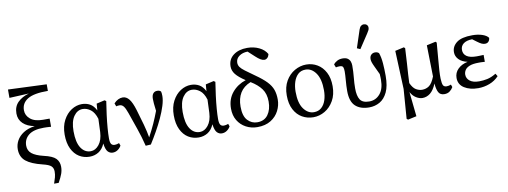

<svg xmlns="http://www.w3.org/2000/svg" viewBox="-72 -1186 4786 1809"><g transform="rotate(-10 2320.5 -281.0)"><path d="M323 205Q334 174 341 148Q348 122 348 93Q348 60 328 41Q308 22 249 8Q142 -18 92 -59Q42 -100 42 -174Q42 -217 63.5 -256Q85 -295 128 -323Q171 -351 237 -361Q168 -373 128 -411Q88 -449 88 -507Q88 -573 128.5 -613.5Q169 -654 236 -673L49 -664V-744L417 -729V-666Q282 -667 222.5 -630Q163 -593 163 -525Q163 -475 204.5 -440.5Q246 -406 325 -406H388V-328Q363 -330 347 -330.5Q331 -331 317 -331Q220 -331 173 -293Q126 -255 126 -193Q126 -145 161.5 -116.5Q197 -88 272 -70Q356 -51 386 -20Q416 11 416 59Q416 94 404.5 126Q393 158 367 205Z M589 -249Q589 -143 624 -89.5Q659 -36 717 -36Q762 -36 796.5 -79Q831 -122 835 -198L840 -324Q821 -387 785 -414Q749 -441 710 -441Q658 -441 623.5 -391.5Q589 -342 589 -249ZM698 13Q643 13 598.5 -14.5Q554 -42 527.5 -97Q501 -152 501 -232Q501 -312 531.5 -369.5Q562 -427 609.5 -457.5Q657 -488 709 -488Q752 -488 786.5 -469Q821 -450 844 -404L849 -468L927 -486L942 -476Q932 -413 923.5 -347.5Q915 -282 910.5 -224Q906 -166 906 -127Q906 -87 916.5 -71.5Q927 -56 950 -56Q960 -56 971 -58.5Q982 -61 992 -65L1001 -40Q989 -17 967 -2Q945 13 919 13Q892 13 872.5 -7.5Q853 -28 845 -87Q823 -35 784.5 -11Q746 13 698 13Z M1235 3Q1213 -86 1185 -166Q1157 -246 1128 -330Q1112 -376 1096.5 -395.5Q1081 -415 1058 -415Q1048 -415 1040.5 -414Q1033 -413 1026 -411L1015 -441Q1054 -483 1100 -483Q1134 -483 1160.5 -450.5Q1187 -418 1210 -341Q1234 -262 1252.5 -194.5Q1271 -127 1281 -69Q1316 -134 1340.5 -188.5Q1365 -243 1388 -304Q1382 -350 1380 -376Q1378 -402 1378 -420Q1378 -454 1392 -471Q1406 -488 1430 -488Q1445 -488 1452.5 -484.5Q1460 -481 1466 -476Q1468 -468 1469.5 -458.5Q1471 -449 1471 -432Q1471 -392 1454.5 -339Q1438 -286 1411 -227.5Q1384 -169 1351 -110.5Q1318 -52 1285 0Z M1633 -249Q1633 -143 1668 -89.5Q1703 -36 1761 -36Q1806 -36 1840.5 -79Q1875 -122 1879 -198L1884 -324Q1865 -387 1829 -414Q1793 -441 1754 -441Q1702 -441 1667.5 -391.5Q1633 -342 1633 -249ZM1742 13Q1687 13 1642.5 -14.5Q1598 -42 1571.5 -97Q1545 -152 1545 -232Q1545 -312 1575.5 -369.5Q1606 -427 1653.5 -457.5Q1701 -488 1753 -488Q1796 -488 1830.5 -469Q1865 -450 1888 -404L1893 -468L1971 -486L1986 -476Q1976 -413 1967.5 -347.5Q1959 -282 1954.5 -224Q1950 -166 1950 -127Q1950 -87 1960.5 -71.5Q1971 -56 1994 -56Q2004 -56 2015 -58.5Q2026 -61 2036 -65L2045 -40Q2033 -17 2011 -2Q1989 13 1963 13Q1936 13 1916.5 -7.5Q1897 -28 1889 -87Q1867 -35 1828.5 -11Q1790 13 1742 13Z M2303 13Q2244 13 2194.5 -13.5Q2145 -40 2116 -88Q2087 -136 2087 -201Q2087 -292 2138.5 -354Q2190 -416 2270 -442Q2206 -484 2179 -518.5Q2152 -553 2152 -593Q2152 -661 2203 -700Q2254 -739 2336 -739Q2399 -739 2450 -714Q2501 -689 2524 -647Q2520 -626 2507 -613Q2494 -600 2477 -600Q2446 -600 2396 -647L2334 -704Q2285 -703 2252.5 -679Q2220 -655 2220 -617Q2220 -594 2233 -575.5Q2246 -557 2278 -533Q2310 -509 2368 -468Q2434 -422 2470.5 -383.5Q2507 -345 2521.5 -304.5Q2536 -264 2536 -210Q2536 -155 2510 -103.5Q2484 -52 2432 -19.5Q2380 13 2303 13ZM2179 -204Q2179 -114 2217.5 -73Q2256 -32 2310 -32Q2378 -32 2413 -81Q2448 -130 2448 -206Q2448 -280 2413 -328Q2378 -376 2312 -416Q2244 -389 2211.5 -335.5Q2179 -282 2179 -204Z M2839 13Q2781 13 2732.5 -14.5Q2684 -42 2655 -97Q2626 -152 2626 -232Q2626 -313 2659 -370Q2692 -427 2745 -457.5Q2798 -488 2856 -488Q2914 -488 2962 -459.5Q3010 -431 3038.5 -376.5Q3067 -322 3067 -244Q3067 -164 3034 -106Q3001 -48 2949 -17.5Q2897 13 2839 13ZM2852 -33Q2895 -33 2923.5 -58Q2952 -83 2966 -125.5Q2980 -168 2980 -220Q2980 -328 2940 -385Q2900 -442 2841 -442Q2798 -442 2770 -416Q2742 -390 2728 -347Q2714 -304 2714 -252Q2714 -143 2754.5 -88Q2795 -33 2852 -33Z M3373 13Q3288 13 3241 -31Q3194 -75 3194 -175Q3194 -223 3198.5 -275Q3203 -327 3203 -361Q3203 -389 3196.5 -403Q3190 -417 3164 -417Q3155 -417 3145.5 -416Q3136 -415 3128 -413L3116 -443Q3130 -462 3152.5 -473.5Q3175 -485 3204 -485Q3236 -485 3253 -472.5Q3270 -460 3276.5 -441.5Q3283 -423 3283 -403Q3283 -343 3277.5 -289Q3272 -235 3272 -186Q3272 -114 3295.5 -78Q3319 -42 3383 -42Q3445 -42 3485.5 -89.5Q3526 -137 3526 -225Q3526 -237 3525.5 -250Q3525 -263 3524 -279Q3500 -330 3486.5 -358.5Q3473 -387 3468 -403Q3463 -419 3463 -433Q3463 -459 3478 -473.5Q3493 -488 3515 -488Q3538 -488 3552 -474Q3567 -431 3571.5 -373.5Q3576 -316 3576 -253Q3576 -156 3548 -97.5Q3520 -39 3474 -13Q3428 13 3373 13ZM3354 -556 3410 -726Q3418 -749 3430 -758Q3442 -767 3455 -767Q3473 -767 3484.5 -756.5Q3496 -746 3496 -729Q3496 -716 3491 -706Q3486 -696 3474 -677L3385 -542Z M3700 180 3721 -102 3706 -469 3791 -488 3802 -478Q3798 -395 3794 -335Q3790 -275 3787 -230Q3784 -185 3783 -147Q3806 -97 3835 -80.5Q3864 -64 3892 -64Q3930 -64 3959.5 -85Q3989 -106 4014 -170L4008 -469L4094 -488L4104 -478Q4096 -378 4090.5 -315Q4085 -252 4082.5 -211.5Q4080 -171 4081 -136Q4083 -89 4092 -72.5Q4101 -56 4126 -56Q4136 -56 4147 -58.5Q4158 -61 4167 -65L4176 -40Q4164 -18 4143 -2.5Q4122 13 4092 13Q4052 13 4036 -17Q4020 -47 4016 -102Q3991 -41 3957 -14Q3923 13 3882 13Q3853 13 3821.5 -6.5Q3790 -26 3770 -64L3795 172L3712 190Z M4416 13Q4336 13 4283 -20.5Q4230 -54 4230 -117Q4230 -167 4265.5 -202Q4301 -237 4359 -249Q4305 -261 4276.5 -291Q4248 -321 4248 -360Q4248 -415 4295 -451.5Q4342 -488 4445 -488Q4498 -488 4539 -474.5Q4580 -461 4598 -437Q4598 -418 4586 -403Q4574 -388 4551 -388Q4535 -388 4518.5 -395.5Q4502 -403 4477 -422L4438 -451Q4384 -450 4355 -428Q4326 -406 4326 -368Q4326 -329 4357 -307Q4388 -285 4452 -285Q4467 -285 4482 -285.5Q4497 -286 4519 -287V-221Q4494 -223 4483 -223Q4472 -223 4461 -223Q4404 -223 4372.5 -210Q4341 -197 4328.5 -176.5Q4316 -156 4316 -134Q4316 -97 4346.5 -73Q4377 -49 4436 -49Q4473 -49 4512.5 -57Q4552 -65 4598 -93L4614 -67Q4577 -27 4524.5 -7Q4472 13 4416 13Z"/></g></svg>

Font: Source Serif Pro
Style: Regular
Weight: 400
Designer: Frank Grießhammer
Foundry: Adobe Systems Incorporated
Version: Version 3.001;hotconv 1.0.111;makeotfexe 2.5.65597